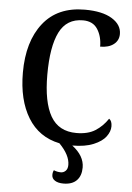

<svg xmlns="http://www.w3.org/2000/svg" viewBox="-62 -769 710 1033"><g transform="rotate(5 293.5 -253.0)"><path d="M551 -111Q551 -83 530.5 -55.5Q510 -28 464.5 -9Q419 10 350 10Q416 60 416 123Q416 168 391.5 193Q367 218 320 218Q291 218 274 207Q257 196 257 177Q257 162 263 151Q281 159 301 159Q316 159 327 148Q338 137 338 116Q338 63 280 4Q168 -19 109.5 -114.5Q51 -210 51 -358Q51 -526 129 -625Q207 -724 354 -724Q449 -724 501 -692Q553 -660 553 -610Q553 -575 526 -554Q499 -533 453 -533Q453 -588 428 -627Q403 -666 349 -666Q261 -666 222 -588Q183 -510 183 -358Q183 -210 226.5 -134.5Q270 -59 366 -59Q428 -59 467.5 -84Q507 -109 535 -151Q551 -140 551 -111Z"/></g></svg>

Font: Noto Serif NarrowSemiBold
Style: Regular
Weight: 600
Width: 4
Designer: Monotype Design Team
Foundry: Monotype Imaging Inc.
Version: Version 1.001